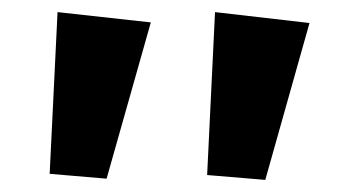

<svg xmlns="http://www.w3.org/2000/svg" viewBox="-20 -755 570 317"><path d="M229 -718 156 -460 62 -468 75 -735ZM491 -717 418 -458 322 -466 335 -735Z"/></svg>

Font: BioRhyme Expanded ExtraBold
Style: Regular
Weight: 800
Width: 7
Designer: Aoife Mooney
Foundry: Aoife Mooney Type
Version: Version 1.001